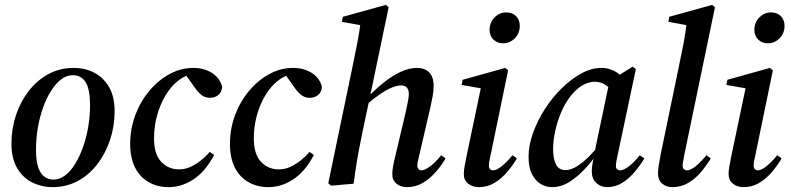

<svg xmlns="http://www.w3.org/2000/svg" viewBox="-20 -755 3251 789"><path d="M196 14Q151 14 112 -5.5Q73 -25 50 -65Q27 -105 27 -165Q27 -226 45.5 -281.5Q64 -337 98 -381Q132 -425 179 -450.5Q226 -476 283 -476Q329 -476 367 -456.5Q405 -437 428 -397.5Q451 -358 451 -298Q451 -237 432.5 -181Q414 -125 380.5 -81Q347 -37 300 -11.5Q253 14 196 14ZM200 -17Q225 -17 247.5 -34Q270 -51 288.5 -81Q307 -111 321 -150Q335 -189 342.5 -233.5Q350 -278 350 -323Q350 -388 332 -417Q314 -446 279 -446Q254 -446 231.5 -429Q209 -412 190 -382Q171 -352 157 -313Q143 -274 135.5 -230Q128 -186 128 -140Q128 -75 147 -46Q166 -17 200 -17Z M672 14Q627 14 591 -6.5Q555 -27 535 -66.5Q515 -106 515 -164Q515 -226 536 -282Q557 -338 593.5 -381.5Q630 -425 676.5 -450.5Q723 -476 775 -476Q803 -476 827.5 -467Q852 -458 869.5 -440.5Q887 -423 893 -398Q891 -375 876.5 -364Q862 -353 843 -353Q822 -353 807 -365.5Q792 -378 779 -397L733 -462H792V-453H779Q744 -448 713.5 -424.5Q683 -401 660.5 -363.5Q638 -326 625.5 -280.5Q613 -235 613 -186Q613 -122 642 -90.5Q671 -59 716 -59Q741 -59 763.5 -69.5Q786 -80 806.5 -96.5Q827 -113 842 -131L860 -118Q845 -90 826 -65.5Q807 -41 783 -23.5Q759 -6 731.5 4Q704 14 672 14Z M1082 14Q1037 14 1001 -6.5Q965 -27 945 -66.5Q925 -106 925 -164Q925 -226 946 -282Q967 -338 1003.5 -381.5Q1040 -425 1086.5 -450.5Q1133 -476 1185 -476Q1213 -476 1237.5 -467Q1262 -458 1279.5 -440.5Q1297 -423 1303 -398Q1301 -375 1286.5 -364Q1272 -353 1253 -353Q1232 -353 1217 -365.5Q1202 -378 1189 -397L1143 -462H1202V-453H1189Q1154 -448 1123.5 -424.5Q1093 -401 1070.5 -363.5Q1048 -326 1035.5 -280.5Q1023 -235 1023 -186Q1023 -122 1052 -90.5Q1081 -59 1126 -59Q1151 -59 1173.5 -69.5Q1196 -80 1216.5 -96.5Q1237 -113 1252 -131L1270 -118Q1255 -90 1236 -65.5Q1217 -41 1193 -23.5Q1169 -6 1141.5 4Q1114 14 1082 14Z M1340 8 1329 -2 1429 -483Q1439 -530 1448 -577Q1457 -624 1463 -671L1488 -647L1385 -665L1389 -686L1566 -735L1577 -725L1499 -351L1497 -342L1468 -205Q1461 -170 1454.5 -136.5Q1448 -103 1443 -69Q1438 -35 1433 0ZM1653 14Q1627 14 1609.5 0Q1592 -14 1592 -39Q1592 -54 1595.5 -73Q1599 -92 1605 -116L1645 -285Q1650 -308 1655 -331.5Q1660 -355 1660 -368Q1660 -387 1651.5 -395.5Q1643 -404 1628 -404Q1612 -404 1590 -395Q1568 -386 1541.5 -368Q1515 -350 1483 -322L1478 -347H1483Q1518 -384 1553.5 -413Q1589 -442 1625 -459Q1661 -476 1694 -476Q1725 -476 1743.5 -457.5Q1762 -439 1762 -402Q1762 -380 1757.5 -357Q1753 -334 1748 -311L1704 -122Q1700 -106 1697.5 -93.5Q1695 -81 1695 -74Q1695 -65 1700 -60Q1705 -55 1712 -55Q1725 -55 1747 -71Q1769 -87 1793 -117L1811 -104Q1795 -76 1771 -48.5Q1747 -21 1717.5 -3.5Q1688 14 1653 14Z M1886 -40Q1886 -54 1889.5 -73.5Q1893 -93 1898 -117L1958 -403L1974 -389L1877 -406L1881 -427L2056 -476L2068 -466L1997 -122Q1993 -106 1991 -94Q1989 -82 1989 -74Q1989 -65 1994 -60Q1999 -55 2006 -55Q2020 -55 2040.5 -71Q2061 -87 2086 -117L2104 -104Q2087 -75 2064 -48Q2041 -21 2012 -3.5Q1983 14 1948 14Q1922 14 1904 0Q1886 -14 1886 -40ZM2047 -577Q2024 -577 2008 -592Q1992 -607 1992 -632Q1992 -663 2012.5 -683.5Q2033 -704 2060 -704Q2086 -704 2101 -688.5Q2116 -673 2116 -649Q2116 -618 2095.5 -597.5Q2075 -577 2047 -577Z M2249 14Q2224 14 2202 1Q2180 -12 2166 -39.5Q2152 -67 2152 -111Q2152 -158 2170.5 -209Q2189 -260 2219.5 -307.5Q2250 -355 2289 -393Q2328 -431 2369.5 -453.5Q2411 -476 2451 -476Q2473 -476 2492.5 -468.5Q2512 -461 2528.5 -447Q2545 -433 2557 -413L2506 -374Q2491 -390 2470.5 -404.5Q2450 -419 2424 -419Q2407 -419 2390.5 -412.5Q2374 -406 2359 -394.5Q2344 -383 2330 -367Q2306 -338 2288.5 -299Q2271 -260 2262 -218.5Q2253 -177 2253 -142Q2253 -101 2265 -78.5Q2277 -56 2304 -56Q2322 -56 2343 -67Q2364 -78 2390.5 -102.5Q2417 -127 2449 -167L2455 -148H2452Q2424 -106 2391 -69Q2358 -32 2322.5 -9Q2287 14 2249 14ZM2476 14Q2449 14 2430.5 -3Q2412 -20 2412 -50Q2412 -58 2412.5 -65.5Q2413 -73 2415.5 -86Q2418 -99 2423 -120L2422 -123L2485 -423L2491 -426L2580 -481L2593 -471L2518 -117Q2515 -103 2513 -92.5Q2511 -82 2511 -72Q2511 -64 2516 -59.5Q2521 -55 2528 -55Q2543 -55 2564.5 -71.5Q2586 -88 2609 -117L2628 -104Q2611 -76 2588.5 -49Q2566 -22 2537.5 -4Q2509 14 2476 14Z M2743 14Q2718 14 2701 -0.5Q2684 -15 2684 -42Q2684 -56 2687 -75.5Q2690 -95 2695 -121L2770 -483Q2780 -530 2789 -577Q2798 -624 2803 -671L2828 -647L2727 -665L2730 -686L2907 -735L2918 -725L2793 -123Q2790 -106 2787.5 -94Q2785 -82 2785 -74Q2785 -65 2790.5 -60Q2796 -55 2804 -55Q2817 -55 2837.5 -71Q2858 -87 2883 -117L2901 -104Q2884 -76 2861 -48.5Q2838 -21 2808.5 -3.5Q2779 14 2743 14Z M2974 -40Q2974 -54 2977.5 -73.5Q2981 -93 2986 -117L3046 -403L3062 -389L2965 -406L2969 -427L3144 -476L3156 -466L3085 -122Q3081 -106 3079 -94Q3077 -82 3077 -74Q3077 -65 3082 -60Q3087 -55 3094 -55Q3108 -55 3128.5 -71Q3149 -87 3174 -117L3192 -104Q3175 -75 3152 -48Q3129 -21 3100 -3.5Q3071 14 3036 14Q3010 14 2992 0Q2974 -14 2974 -40ZM3135 -577Q3112 -577 3096 -592Q3080 -607 3080 -632Q3080 -663 3100.5 -683.5Q3121 -704 3148 -704Q3174 -704 3189 -688.5Q3204 -673 3204 -649Q3204 -618 3183.5 -597.5Q3163 -577 3135 -577Z"/></svg>

Font: Source Serif 4 48pt SemiBold
Style: Italic
Weight: 600
Italic angle: -12°
Designer: Frank Grießhammer
Foundry: Adobe Systems Incorporated
Version: Version 4.004;hotconv 1.0.116;makeotfexe 2.5.65601